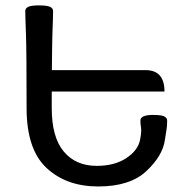

<svg xmlns="http://www.w3.org/2000/svg" viewBox="-20 -674 674 701"><path d="M338.4 6.8Q222.2 6.8 149.7 -61Q77.1 -128.9 77.1 -279.3Q77.1 -490.2 74.7 -551.8Q72.3 -613.3 72.3 -633.8Q72.3 -643.6 82.8 -648.9Q93.3 -654.3 121.6 -654.3Q152.3 -654.3 163.1 -648.9Q173.8 -643.6 173.8 -633.8Q173.8 -613.3 171.4 -551.8Q170.4 -522.9 169.4 -418H511.2Q580.6 -418 580.6 -339.8H168.9V-279.3Q168.9 -172.9 212.9 -120.6Q256.8 -68.4 333 -68.4Q398.4 -68.4 441.4 -96.9Q484.4 -125.5 491.7 -165Q495.6 -186 495.6 -195.8Q495.6 -205.1 494.1 -214.1Q492.7 -223.1 492.7 -233.9Q492.7 -254.4 539.1 -254.4Q568.8 -254.4 579.6 -249Q590.3 -243.7 590.3 -233.9Q590.3 -213.4 587.9 -200.7Q585.4 -188 582 -163.1Q574.2 -105.5 514.4 -49.3Q454.6 6.8 338.4 6.8Z"/></svg>

Font: Bainsley
Style: Regular
Weight: 400
Designer: Paul James MIller
Foundry: High-Logic / Made with FontCreator
Version: Version 1.411;March 28, 2021;FontCreator 13.0.0.2683 64-bit